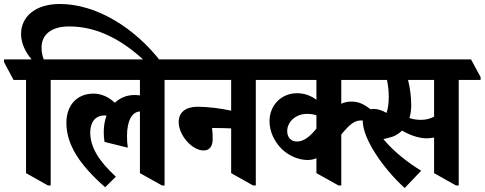

<svg xmlns="http://www.w3.org/2000/svg" viewBox="-82 -925 2438 966"><path d="M159 8H173V-523H283V-537L236 -626H138C131 -644 127 -664 127 -685C127 -751 176 -792 266 -792C412 -792 540 -720 656 -609H732C598 -785 403 -905 219 -905C98 -905 24 -843 24 -754C24 -707 46 -663 77 -626H-62V-613L-14 -523H49V-54Z M447 17 501 -36C416 -114 372 -184 372 -259C372 -312 400 -344 442 -344C446 -344 450 -344 454 -343C445 -319 440 -291 440 -260C440 -242 441 -227 444 -211L561 -182C558 -201 557 -221 557 -242C557 -316 582 -363 622 -364V-54L733 8H746V-523H856V-537L809 -626H159V-613L207 -523H622V-445C614 -446 605 -447 595 -447C556 -447 522 -433 496 -408C463 -438 428 -454 388 -454C307 -454 252 -397 252 -307C252 -198 318 -96 447 17Z M942 -168C973 -168 988 -189 988 -226C988 -245 987 -264 985 -281C988 -281 990 -281 994 -281C1028 -281 1056 -280 1081 -279V-54L1191 8H1205V-523H1315V-537L1268 -626H732V-613L780 -523H1081V-368C1034 -379 964 -388 913 -388C852 -388 817 -360 817 -311C817 -244 885 -168 942 -168Z M1466 -120C1482 -120 1497 -123 1510 -129V-54L1621 8H1635V-248C1679 -302 1703 -319 1735 -319C1757 -319 1769 -311 1797 -286L1834 -324C1817 -344 1801 -360 1786 -372C1750 -401 1723 -414 1686 -414C1667 -414 1650 -410 1635 -403V-523H1773V-537L1723 -626H1191V-613L1239 -523H1510V-423C1482 -444 1449 -456 1412 -456C1335 -456 1274 -397 1274 -315C1274 -262 1299 -211 1337 -174C1373 -140 1421 -120 1466 -120ZM1363 -265C1363 -313 1407 -352 1462 -352C1480 -352 1496 -350 1510 -345V-278C1475 -235 1445 -213 1412 -213C1381 -213 1363 -235 1363 -265Z M1954 21 2037 -66C1970 -107 1899 -162 1847 -225C1854 -227 1862 -229 1871 -231C1900 -237 1923 -250 1941 -268C1978 -246 2025 -229 2064 -229C2078 -229 2091 -231 2102 -233V-54L2212 8H2226V-523H2336V-537L2288 -626H1647V-613L1695 -523H1865C1871 -495 1874 -464 1874 -438C1874 -406 1870 -379 1863 -357C1839 -370 1818 -377 1798 -377C1761 -377 1743 -355 1743 -317C1743 -228 1843 -80 1954 21ZM1987 -397C1987 -438 1981 -482 1971 -523H2102V-338C2083 -328 2061 -322 2036 -322C2015 -322 1996 -325 1978 -331C1984 -351 1987 -373 1987 -397Z"/></svg>

Font: Noto Serif Devanagari ExtraCondensed ExtraBold
Style: Regular
Weight: 800
Width: 2
Designer: Universal Thirst, Indian Type Foundry and the Monotype Design Team
Foundry: Monotype Imaging Inc.
Version: Version 2.004